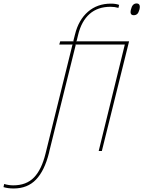

<svg xmlns="http://www.w3.org/2000/svg" viewBox="-229 -866 822 1101"><path d="M486.8 -610.8H203.1L205.1 -607.9L54.2 0L51.8 11.2Q26.4 112.8 -22.5 163.8Q-71.3 214.8 -150.9 214.8Q-183.1 214.8 -209 207L-205.1 189Q-179.2 196.8 -152.8 196.8Q-77.6 196.8 -33.9 151.4Q9.8 106 32.2 14.2L186 -607.9L188 -610.8H110.8L116.2 -628.9H192.9L191.9 -632.8L201.2 -668.9Q221.7 -752 275.4 -798.6Q329.1 -845.2 407.2 -845.2Q435.5 -845.2 454.1 -837.9L450.2 -820.8Q428.7 -827.1 404.8 -827.1Q331.5 -827.1 284.9 -786.1Q238.3 -745.1 219.2 -667L210.9 -632.8L208 -628.9H511.2L355 0H336.9ZM570.8 -812Q565.9 -793.5 558.1 -786.1Q550.3 -778.8 538.1 -778.8Q513.2 -778.8 522 -812Q529.8 -846.2 554.2 -846.2Q578.6 -846.2 570.8 -812Z"/></svg>

Font: Sinkin Sans 100 Thin Italic
Style: Regular
Weight: 100
Italic angle: -112°
Designer: Keith Bates
Foundry: K-Type
Version: Sinkin Sans (version 1.0)  by Keith Bates   •   © 2014   www